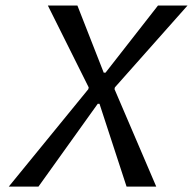

<svg xmlns="http://www.w3.org/2000/svg" viewBox="-20 -687 711 707"><path d="M362 -419.3H368.5L561.8 -666.7H670.6L403 -365.2L401.7 -358.7L555.3 0H446L346.4 -304.7H339.8L121.7 0H12.4L305.3 -358.7L306.6 -365.2L156.2 -666.7H265Z"/></svg>

Font: Monoid
Style: Italic
Weight: 400
Width: 4
Italic angle: -11°
Monospace: yes
Version: Version 0.61